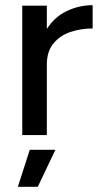

<svg xmlns="http://www.w3.org/2000/svg" viewBox="-20 -522 389 742"><path d="M66 0V-500H161V-410Q191 -457 238.5 -479.5Q286 -502 338 -502V-412Q293 -412 252.5 -398.5Q212 -385 186.5 -354Q161 -323 161 -272V0ZM49 200 95 57H194L126 200Z"/></svg>

Font: Figtree Medium
Style: Regular
Weight: 500
Designer: Erik Kennedy
Foundry: Erik Kennedy
Version: Version 2.001; ttfautohint (v1.8.4.7-5d5b);gftools[0.9.27]